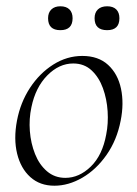

<svg xmlns="http://www.w3.org/2000/svg" viewBox="-20 -577 436 611"><path d="M153 14Q107 14 76.5 -13.5Q46 -41 34.5 -88Q23 -135 34 -193Q45 -251 75.5 -297.5Q106 -344 149.5 -371.5Q193 -399 242 -399Q293 -399 324 -370.5Q355 -342 365 -295Q375 -248 364 -193Q352 -131 319 -84Q286 -37 242 -11.5Q198 14 153 14ZM188 -11Q232 -11 269 -47Q306 -83 318 -149Q325 -184 322.5 -223Q320 -262 307.5 -296.5Q295 -331 271.5 -353Q248 -375 213 -375Q168 -375 130.5 -337Q93 -299 80 -236Q72 -199 75 -160Q78 -121 91.5 -87Q105 -53 129.5 -32Q154 -11 188 -11ZM321 -481Q281 -481 281 -519Q281 -537 291.5 -547Q302 -557 321 -557Q340 -557 350 -547Q360 -537 360 -519Q360 -481 321 -481ZM172 -481Q133 -481 133 -519Q133 -537 143.5 -547Q154 -557 172 -557Q191 -557 201 -547Q211 -537 211 -519Q211 -481 172 -481Z"/></svg>

Font: Cormorant Light Light
Style: Italic
Weight: 300
Italic angle: -10°
Version: Version 4.000